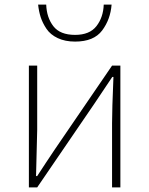

<svg xmlns="http://www.w3.org/2000/svg" viewBox="-20 -811 646 831"><path d="M429 -791H463Q458 -727 422 -679Q386 -631 305 -631Q262 -631 230 -646Q198 -661 181 -686.5Q164 -712 156 -737Q148 -762 145 -791H180Q182 -735 211 -697.5Q240 -660 305 -660Q368 -660 397.5 -698Q427 -736 429 -791ZM105 0V-527H141V-249Q141 -226 136 -49H141Q152 -66 179 -107Q206 -148 217 -164L465 -527H501V0H465V-277Q465 -336 471 -478H466L389 -363L141 0Z"/></svg>

Font: Noto Sans Korean Thin
Style: Regular
Weight: 250
Designer: Ryoko NISHIZUKA  (kana & ideographs); Paul D. Hunt (Latin, Greek & Cyrillic); Wenlong ZHANG  (bopomofo); Sandoll Communi
Foundry: Adobe Systems Incorporated
Version: Version 1.0001;PS 1;hotconv 1.0.78;makeotf.lib2.5.61930